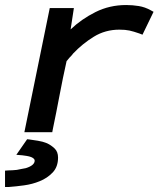

<svg xmlns="http://www.w3.org/2000/svg" viewBox="-42 -526 631 764"><path d="M223 -283Q208 -216 195 -147Q182 -78 168 -11L166 0H55L156 -494H252L239 -409Q282 -450 338 -478Q394 -506 460 -506Q485 -506 510 -502Q535 -498 558 -485L569 -479L525 -388L512 -393Q489 -401 473 -404.5Q457 -408 433 -408Q377 -408 331.5 -380Q286 -352 249 -313Q248 -311 243.5 -306Q239 -301 234 -296Q228 -288 225 -285Q223 -283 223 -283ZM-22 153 -8 152Q-1 152 7 151.5Q15 151 25 150Q33 148 42.5 146.5Q52 145 61 143Q96 132 96 113Q96 105 82 99Q74 96 64.5 94.5Q55 93 47 92L23 90L66 28L75 29Q89 31 108.5 34Q128 37 145 44Q162 52 175.5 65Q189 78 189 101Q189 138 167.5 160.5Q146 183 116 195Q87 207 54 211.5Q21 216 -6 218H-22Z"/></svg>

Font: Codetta
Style: Bold Italic
Weight: 700
Italic angle: -11°
Designer: Ulrich Proeller
Foundry: PROSA GmbH
Version: Version 2.00;September 29, 2018;FontCreator 11.5.0.2427 64-b